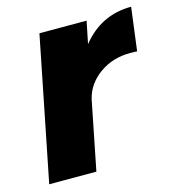

<svg xmlns="http://www.w3.org/2000/svg" viewBox="-87 -624 645 700"><g transform="rotate(-15 235.0 -274.0)"><path d="M470 -548 449 -385Q440 -386 423 -386Q357 -386 307.5 -351Q258 -316 244 -261L192 0H14L122 -541H300L283 -457Q356 -548 470 -548Z"/></g></svg>

Font: Gontserrat
Style: Bold Italic
Weight: 700
Italic angle: -11.3°
Designer: Julieta Ulanovsky
Foundry: Julieta Ulanovsky
Version: Version 6.001